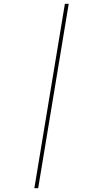

<svg xmlns="http://www.w3.org/2000/svg" viewBox="-20 -843 540 1006"><path d="M160 143 320 -823H340L180 143Z"/></svg>

Font: Iosevka SS18 Thin
Style: Italic
Weight: 100
Italic angle: -9°
Monospace: yes
Designer: Belleve Invis
Foundry: Belleve Invis
Version: Version 25.1.1; ttfautohint (v1.8.4)